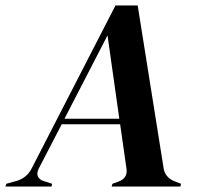

<svg xmlns="http://www.w3.org/2000/svg" viewBox="-42 -680 721 700"><path d="M-22 0 -19 -10 17 -20Q57 -31 75 -69L379 -660H460L554 -70Q558 -35 592 -20L618 -10L616 0H365L368 -10L390 -18Q425 -31 419 -66L396 -227H183L99 -65Q91 -49 96 -37Q101 -25 117 -20L148 -10L146 0ZM350 -551 193 -247H393Z"/></svg>

Font: DM Serif Display
Style: Italic
Weight: 400
Italic angle: -12°
Designer: Colophon Foundry, Frank Grießhammer
Foundry: Colophon Foundry
Version: Version 5.100; ttfautohint (v1.8.2)